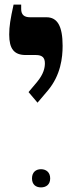

<svg xmlns="http://www.w3.org/2000/svg" viewBox="-20 -667 314 834"><path d="M143 -221 188 -274C244 -341 252 -417 252 -468C252 -554 229 -592 182 -592H111C85 -592 72 -603 72 -628V-647H39C25 -584 20 -552 20 -517C20 -455 41 -428 92 -428H136C163 -428 175 -417 175 -392C175 -373 170 -346 141 -311L104 -267ZM158 147C180 147 198 135 198 108C198 81 180 68 158 68C136 68 119 81 119 108C119 135 136 147 158 147Z"/></svg>

Font: Noto Serif Hebrew Condensed Extra
Style: Regular
Weight: 800
Width: 3
Designer: Monotype Design Team
Foundry: Monotype Imaging Inc.
Version: Version 1.901